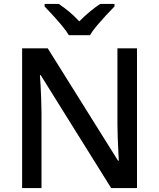

<svg xmlns="http://www.w3.org/2000/svg" viewBox="-20 -961 813 981"><path d="M680 0H548L188 -577H184Q186 -554 187.5 -522Q189 -490 190.5 -455Q192 -420 192 -385V0H93V-714H224L583 -140H587Q586 -157 584.5 -189Q583 -221 581.5 -258Q580 -295 580 -325V-714H680ZM332 -781Q318 -804 296 -830.5Q274 -857 250 -883Q226 -909 208 -928V-941H280Q306 -924 333 -901.5Q360 -879 385 -852Q412 -879 439 -901.5Q466 -924 492 -941H565V-928Q546 -909 522 -883Q498 -857 475.5 -830.5Q453 -804 440 -781Z"/></svg>

Font: Noto Sans Khmer Medium
Style: Regular
Weight: 500
Version: Version 2.003